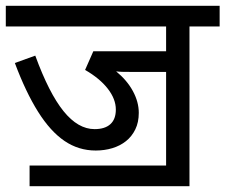

<svg xmlns="http://www.w3.org/2000/svg" viewBox="-20 -642 777 662"><path d="M737.3 -550.8H633.3V0H82V-71.3H552.7V-394H435.1Q417 -394 403.3 -394.3Q389.6 -394.5 380.4 -396Q418 -365.2 438.2 -327.9Q458.5 -290.5 458.5 -252.9Q458.5 -220.2 446.5 -195.8Q434.6 -171.4 414.3 -155.3Q394 -139.2 367.2 -131.1Q340.3 -123 310.1 -123Q251 -123 202.4 -156Q153.8 -189 111.3 -256.6Q68.8 -324.2 31.2 -424.8L101.6 -450.2Q148.9 -320.8 199 -258.8Q249 -196.8 306.2 -196.8Q341.8 -196.8 360.6 -213.9Q379.4 -231 379.4 -264.2Q379.4 -300.3 351.8 -335.9Q324.2 -371.6 273.4 -400.9L301.8 -465.3H552.7V-550.8H0V-622.1H737.3Z"/></svg>

Font: Noto Sans Devanagari UI
Style: Regular
Weight: 400
Designer: Monotype Design Team
Foundry: Monotype Imaging Inc.
Version: Version 1.06